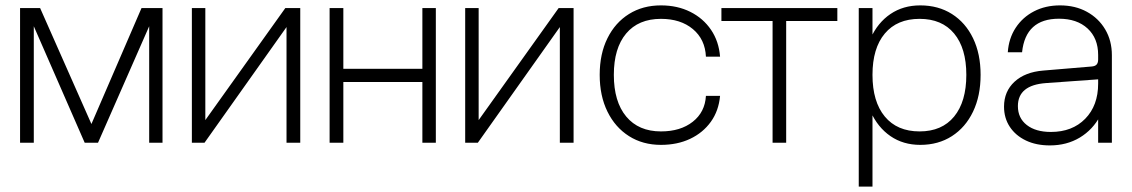

<svg xmlns="http://www.w3.org/2000/svg" viewBox="-20 -530 4204 713"><path d="M344 0 534 -432.5V0H583.5V-500H505.5L319.5 -69.5L129 -500H54.5V0H105.5V-432.5L294.5 0Z M742.5 -500H692.5V0H739.5L1044 -429.5V0H1095V-500H1039.5L742.5 -84Z M1204 -500V0H1255V-225.5H1548.5V0H1598.5V-500H1548.5V-274.5H1255V-500Z M1757.5 -500H1707.5V0H1754.5L2059 -429.5V0H2110V-500H2054.5L1757.5 -84Z M2207 -252Q2207 -174 2235.8 -115.5Q2264.5 -57 2315.8 -24.5Q2367 8 2434.5 8Q2495.5 8 2543 -14.5Q2590.5 -37 2619.8 -77.8Q2649 -118.5 2654 -174H2601.5Q2598 -113.5 2552.5 -77.8Q2507 -42 2434.5 -42Q2351.5 -42 2305.5 -97.2Q2259.5 -152.5 2259.5 -252Q2259.5 -351 2305.2 -405.5Q2351 -460 2434.5 -460Q2507.5 -460 2553 -422Q2598.5 -384 2601.5 -319.5H2654Q2649.5 -376.5 2620.5 -419.2Q2591.5 -462 2543.5 -486Q2495.5 -510 2434.5 -510Q2367 -510 2315.8 -478Q2264.5 -446 2235.8 -388Q2207 -330 2207 -252Z M3089.5 -500H2659V-452H2849V0H2899.5V-452H3089.5Z M3169 -500V163H3220V-500ZM3187 -252Q3187 -174 3213.2 -115.5Q3239.5 -57 3286.8 -24.5Q3334 8 3397.5 8Q3464.5 8 3515 -24.5Q3565.5 -57 3593.5 -115.5Q3621.5 -174 3621.5 -252Q3621.5 -330 3593.5 -388Q3565.5 -446 3515 -478Q3464.5 -510 3397.5 -510Q3334 -510 3286.8 -478Q3239.5 -446 3213.2 -388Q3187 -330 3187 -252ZM3568.5 -252Q3568.5 -152.5 3523.2 -97.2Q3478 -42 3395 -42Q3311.5 -42 3265.8 -97.2Q3220 -152.5 3220 -252Q3220 -351 3265.8 -405.5Q3311.5 -460 3395 -460Q3478 -460 3523.2 -405.5Q3568.5 -351 3568.5 -252Z M4109 -325Q4109 -379 4084.2 -420.8Q4059.5 -462.5 4016.2 -486.2Q3973 -510 3916.5 -510Q3862.5 -510 3820 -488Q3777.5 -466 3751.8 -426.8Q3726 -387.5 3722.5 -336H3775.5Q3788.5 -460.5 3912.5 -460.5Q3979.5 -460.5 4018.8 -424.2Q4058 -388 4058 -326V0H4109ZM4093 -219.5H4058Q4058 -138 4010 -89Q3962 -40 3882.5 -40Q3826 -40 3793 -65.8Q3760 -91.5 3760 -136Q3760 -214 3864.5 -221.5L4060 -235.5L4058 -309Q4058 -296.5 4052.2 -290.2Q4046.5 -284 4033.5 -283L3854.5 -268Q3786.5 -262.5 3747.5 -226.5Q3708.5 -190.5 3708.5 -134Q3708.5 -91.5 3730 -59Q3751.5 -26.5 3789.8 -8.2Q3828 10 3878.5 10Q3941.5 10 3990 -19.2Q4038.5 -48.5 4065.8 -100.2Q4093 -152 4093 -219.5Z"/></svg>

Font: Overused Grotesk Light
Style: Regular
Weight: 300
Designer: RandomMaerks
Version: Version 0.005